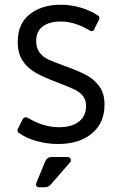

<svg xmlns="http://www.w3.org/2000/svg" viewBox="-20 -599 510 812"><path d="M60 -37Q56 -39 54.5 -43.5Q53 -48 55 -53L76 -95Q81 -103 89 -103Q91 -103 97 -101Q163 -61 230 -61Q283 -61 313.5 -84.5Q344 -108 344 -151Q344 -177 330.5 -193.5Q317 -210 295 -220.5Q273 -231 226 -249Q165 -272 130 -292Q95 -312 75 -343Q55 -374 55 -422Q55 -499 106 -539Q157 -579 237 -579Q279 -579 320.5 -567Q362 -555 395 -533Q399 -531 400 -526Q401 -521 399 -517L379 -476Q377 -470 371.5 -468Q366 -466 360 -470Q296 -508 237 -508Q188 -508 160.5 -487Q133 -466 133 -426Q133 -395 148 -376Q163 -357 184 -347.5Q205 -338 251 -321Q310 -300 344 -282Q378 -264 400 -234Q422 -204 422 -156Q422 -79 368.5 -34.5Q315 10 226 10Q180 10 136 -2Q92 -14 60 -37ZM134 174 171 84Q179 65 199 65H266Q272 65 276 69Q280 73 280 78Q280 84 276 88L195 181Q185 193 169 193H145Q137 193 134 187.5Q131 182 134 174Z"/></svg>

Font: Miriam Libre
Style: Regular
Weight: 400
Designer: Michal Sahar
Foundry: Hagilda
Version: Version 1.001